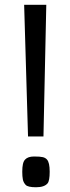

<svg xmlns="http://www.w3.org/2000/svg" viewBox="-20 -767 290 796"><path d="M80.1 -747.1H171.9L160.2 -201.2H96.2ZM84 -105.5Q95.7 -118.2 121.1 -118.2Q146.5 -118.2 157.5 -115.5Q168.5 -112.8 174.8 -105.5Q186 -93.3 186 -55.2Q186 -17.1 177.2 -6.8Q163.6 9.3 129.4 9.3Q95.2 9.3 86.2 -0.7Q77.1 -10.7 74.7 -23.2Q72.3 -35.6 72.3 -54.9Q72.3 -74.2 75 -86.4Q77.6 -98.6 84 -105.5Z"/></svg>

Font: Armata
Style: Regular
Weight: 400
Designer: Viktoriya Grabowska
Foundry: Viktoriya Grabowska
Version: Version 1.002